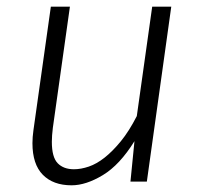

<svg xmlns="http://www.w3.org/2000/svg" viewBox="-20 -543 605 574"><path d="M382 -121Q338 -50 287.5 -19.5Q237 11 194 11Q139 11 108 -20.5Q77 -52 77 -115Q77 -133 80 -154L132 -523H189L138 -161Q135 -137 135 -119Q135 -73 152.5 -55Q170 -37 201 -37Q222 -37 245.5 -45Q269 -53 293 -72Q317 -91 341.5 -121Q366 -151 389 -196L435 -523H492L419 0H370Z"/></svg>

Font: Glekhifnjqigglhiwekvrgaqftz
Style: Regular
Weight: 300
Italic angle: -8°
Designer: Carrois Corporate & Edenspiekermann
Foundry: Carrois Corporate GbR & Edenspiekermann AG
Version: Version 2.001